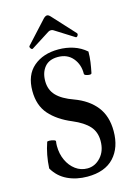

<svg xmlns="http://www.w3.org/2000/svg" viewBox="-130 -933 712 1014"><g transform="rotate(-15 225.5 -426.0)"><path d="M219 13Q159 13 110.5 -10Q62 -33 34 -81Q36 -119 42.5 -153Q49 -187 60 -219Q61 -223 73 -222.5Q85 -222 96 -218.5Q107 -215 106 -210Q105 -205 104.5 -198Q104 -191 104 -185Q104 -142 120.5 -106.5Q137 -71 165.5 -50Q194 -29 230 -29Q272 -29 303 -63Q334 -97 334 -152Q334 -201 305 -233Q276 -265 217 -290Q140 -322 97 -371Q54 -420 54 -499Q54 -586 106.5 -631Q159 -676 243 -676Q286 -676 324.5 -663.5Q363 -651 394 -624Q394 -595 390 -567Q386 -539 380 -510Q379 -504 369 -504Q359 -504 349.5 -507.5Q340 -511 340 -517Q341 -567 311.5 -602.5Q282 -638 230 -638Q182 -638 157.5 -608.5Q133 -579 133 -532Q133 -484 163 -452.5Q193 -421 255 -399Q331 -371 372.5 -318.5Q414 -266 414 -184Q414 -94 364.5 -40.5Q315 13 219 13ZM115 -715Q109 -711 103 -719.5Q97 -728 101 -733L212 -854Q223 -865 232 -865Q240 -865 250 -854L361 -733Q365 -727 359.5 -719Q354 -711 348 -715L245 -780Q239 -784 232 -784Q223 -784 217 -780Z"/></g></svg>

Font: Junicode Two Beta Condensed Medium
Style: Regular
Weight: 500
Width: 3
Designer: Peter S. Baker
Foundry: Briery Creek Software
Version: Version 1.053; ttfautohint (v1.8.4)